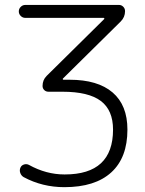

<svg xmlns="http://www.w3.org/2000/svg" viewBox="-20 -774 592 782"><path d="M440.4 -246.1Q440.4 -325.2 390.6 -362.8Q340.8 -400.4 234.4 -400.4H177.7Q167 -400.4 160.2 -407.2Q153.3 -414.1 153.3 -423.8Q153.3 -448.2 169.9 -464.8L404.3 -696.3Q405.3 -697.3 404.8 -699.2Q404.3 -701.2 402.3 -701.2H83Q72.3 -701.2 64.5 -709Q56.6 -716.8 56.6 -727.5Q56.6 -738.3 64.5 -746.1Q72.3 -753.9 83 -753.9H464.8Q474.6 -753.9 481.9 -746.6Q489.3 -739.3 489.3 -728.5Q489.3 -704.1 471.7 -686.5L236.3 -454.1Q235.4 -453.1 235.8 -451.2Q236.3 -449.2 238.3 -449.2H263.7Q377.9 -449.2 438.5 -397.5Q499 -345.7 499 -246.1Q499 -131.8 433.1 -71.8Q367.2 -11.7 242.2 -11.7Q152.3 -11.7 76.2 -52.7Q66.4 -58.6 62.5 -69.8Q58.6 -81.1 63.5 -91.8Q67.4 -100.6 77.6 -104Q87.9 -107.4 97.7 -102.5Q168 -63.5 242.2 -63.5Q243.2 -63.5 244.1 -63.5Q440.4 -63.5 440.4 -246.1Z"/></svg>

Font: Gen Jyuu Gothic Light
Style: Regular
Weight: 200
Designer: [Source Han Sans]
Ryoko NISHIZUKA  (kana & ideographs); Paul D. Hunt (Latin, Greek & Cyrillic); Wenlong ZHANG  (bopomofo
Version: Version 1.002.20150607